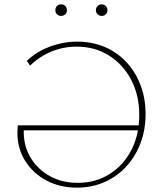

<svg xmlns="http://www.w3.org/2000/svg" viewBox="-20 -855 748 881"><path d="M333 6Q255 6 193.5 -26.5Q132 -59 96 -116Q60 -173 60 -245Q60 -254 60.5 -262.5Q61 -271 62 -280L91 -270Q89 -265 89 -258.5Q89 -252 89 -245Q90 -180 122.5 -128Q155 -76 210.5 -46Q266 -16 337 -16Q419 -16 483 -56.5Q547 -97 583 -167Q619 -237 619 -327Q619 -419 581.5 -489.5Q544 -560 479.5 -600.5Q415 -641 331 -641Q289 -641 251 -630.5Q213 -620 179.5 -600.5Q146 -581 118 -554L103 -576Q134 -605 170.5 -624Q207 -643 249 -653.5Q291 -664 334 -664Q403 -664 460.5 -639.5Q518 -615 560 -570Q602 -525 625 -464Q648 -403 648 -332Q648 -259 624.5 -197.5Q601 -136 559 -90.5Q517 -45 459.5 -19.5Q402 6 333 6ZM75 -257 62 -280H627V-257ZM260 -782Q249 -782 241.5 -789.5Q234 -797 234 -808Q234 -820 241.5 -827.5Q249 -835 260 -835Q272 -835 279.5 -827.5Q287 -820 287 -808Q287 -797 279.5 -789.5Q272 -782 260 -782ZM447 -782Q436 -782 428 -789.5Q420 -797 420 -808Q420 -820 428 -827.5Q436 -835 447 -835Q458 -835 465.5 -827.5Q473 -820 473 -808Q473 -797 465.5 -789.5Q458 -782 447 -782Z"/></svg>

Font: Ysabeau Office Thin
Style: Regular
Weight: 250
Designer: Christian Thalmann (Catharsis Fonts)
Version: Version 2.001;gftools[0.9.30]; featfreeze: tnum,lnum,ss02